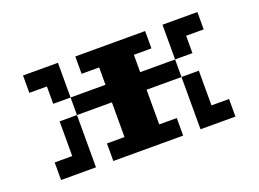

<svg xmlns="http://www.w3.org/2000/svg" viewBox="-81 -624 1162 863"><g transform="rotate(-20 500.0 -192.0)"><path d="M83 -359.4V-442.4H250V-276.4H417V-359.4H333V-442.4H667V-359.4H583V-276.4H750V-192.4H583V-26.4H667V57.6H333V-26.4H417V-192.4H250V-276.4H167V-359.4ZM83 -26.4H167V-192.4H250V57.6H83ZM750 -192.4H833V-26.4H917V57.6H750ZM750 -276.4V-442.4H917V-359.4H833V-276.4Z"/></g></svg>

Font: KH Dot Dougenzaka 12
Style: Regular
Weight: 400
Designer: Original version for X68000 by Keitarou Hiraki (http://hp.vector.co.jp/authors/VA000874/) / TrueType conversion by Homem
Version: Version 1.00.20150527